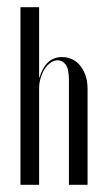

<svg xmlns="http://www.w3.org/2000/svg" viewBox="-20 -515 295 535"><path d="M90 -299Q107 -356 153 -356Q166 -356 178.5 -351Q191 -346 201 -335Q211 -324 217.5 -307Q224 -290 224 -267V0H172V-293Q172 -323 163 -335Q154 -347 141 -347Q130 -347 120.5 -340Q111 -333 104 -322Q97 -311 93 -297Q89 -283 89 -269V0H37V-495H89V-299Z"/></svg>

Font: Moniqa Cond Display
Style: Regular
Weight: 400
Width: 3
Designer: Rajesh Rajput
Foundry: Rajesh Rajput
Version: Version 1.000